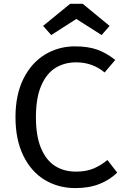

<svg xmlns="http://www.w3.org/2000/svg" viewBox="-20 -959 655 992"><path d="M575.4 -649.2 520.5 -584.6Q457.9 -636.9 373.3 -636.9Q313.8 -636.9 267.4 -608.7Q221 -580.5 193.3 -517.2Q165.6 -453.8 165.6 -353.8Q165.6 -255.4 192.3 -192.6Q219 -129.7 265.1 -101Q311.3 -72.3 372.3 -72.3Q425.1 -72.3 463.1 -88.2Q501 -104.1 534.9 -132.3L585.6 -67.2Q548.7 -30.8 495.1 -9Q441.5 12.8 369.7 12.8Q281 12.8 210.8 -29.7Q140.5 -72.3 100.3 -155.1Q60 -237.9 60 -353.8Q60 -469.2 101 -551.8Q142.1 -634.4 212.1 -676.9Q282.1 -719.5 367.2 -719.5Q434.9 -719.5 482.8 -702.3Q530.8 -685.1 575.4 -649.2ZM342.6 -939.5H407.2L546.2 -825.1L505.1 -777.9L374.4 -861L244.6 -777.9L202.6 -825.1Z"/></svg>

Font: Fira Code Fixed Retina
Style: Regular
Weight: 450
Monospace: yes
Designer: Carrois Corporate, Edenspiekermann AG, Nikita Prokopov
Foundry: Carrois Corporate, Edenspiekermann AG, Nikita Prokopov
Version: Version 5.002